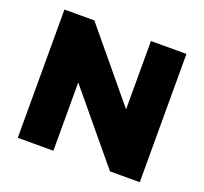

<svg xmlns="http://www.w3.org/2000/svg" viewBox="-121 -842 1048 985"><g transform="rotate(20 403.0 -350.0)"><path d="M69.8 0V-700.2H232.9L542 -327.1V-700.2H735.8V0H573.2L264.2 -373V0Z"/></g></svg>

Font: Montserrat ExtraBold
Style: Regular
Weight: 800
Designer: Julieta Ulanovsky
Foundry: Julieta Ulanovsky
Version: Version 9.000